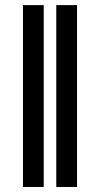

<svg xmlns="http://www.w3.org/2000/svg" viewBox="-20 -743 405 763"><path d="M153.8 -722.7V0H71.3V-722.7ZM286.1 -722.7V0H203.6V-722.7Z"/></svg>

Font: V-Inter
Style: Medium-500
Weight: 500
Designer: Rasmus Andersson
Foundry: rsms
Version: Version 4.000;git-4146feb